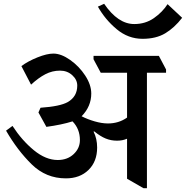

<svg xmlns="http://www.w3.org/2000/svg" viewBox="-20 -952 982 1014"><path d="M12 0ZM857 -568H756V42H738L651 -8V-219H650Q627 -209 598 -209Q566 -209 538 -220.5Q510 -232 478 -258L474 -257Q493 -220 493 -173Q493 -99 447.5 -54.5Q402 -10 328 -10Q223 -10 147.5 -84Q72 -158 12 -262L46 -287Q96 -210 159 -158.5Q222 -107 285 -107Q336 -107 369 -138Q402 -169 402 -212Q402 -271 363 -311Q306 -293 225 -282L183 -358L194 -383Q297 -390 338 -413Q388 -442 388 -500Q388 -531 361.5 -555Q335 -579 297 -579Q256 -579 219.5 -560Q183 -541 144 -505L93 -603Q128 -629 178 -649Q228 -669 262 -669Q303 -669 350.5 -635.5Q398 -602 430 -553Q462 -504 462 -458Q462 -390 411 -338Q442 -322 480 -311Q518 -300 550 -300Q607 -300 651 -331V-568H512L474 -639V-657H819L857 -585ZM733 -747Q657 -747 596 -798Q535 -849 497 -917L530 -932Q603 -825 689 -825Q748 -825 793 -856.5Q838 -888 865 -930L942 -858Q901 -805 852.5 -776Q804 -747 733 -747Z"/></svg>

Font: Martel
Style: Bold
Weight: 700
Designer: Dan Reynolds
Foundry: Dan Reynolds
Version: Version 1.001; ttfautohint (v1.1) -l 5 -r 5 -G 72 -x 0 -D la